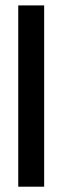

<svg xmlns="http://www.w3.org/2000/svg" viewBox="-20 -704 235 724"><path d="M48.8 -683.6H146.5V0H48.8Z"/></svg>

Font: BabelStone Runic Beorhtnoth
Style: Regular
Weight: 400
Designer: Andrew West
Foundry: BabelStone
Version: Version 7.004;November 9, 2023